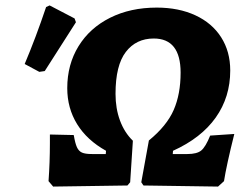

<svg xmlns="http://www.w3.org/2000/svg" viewBox="-20 -684 921 708"><path d="M228 -359Q228 -446 269.5 -513.5Q311 -581 386 -618.5Q461 -656 558 -656Q639 -656 700.5 -627.5Q762 -599 795.5 -546.5Q829 -494 829 -424Q829 -326 775.5 -250.5Q722 -175 618 -128L617 -116H671Q706 -116 722 -129Q738 -142 755 -184L844 -190Q815 -74 806 -16L784 4L509 0L501 -12L529 -166Q595 -220 620.5 -278.5Q646 -337 646 -416Q646 -542 547 -542Q482 -542 444 -492.5Q406 -443 406 -338Q406 -284 422.5 -239.5Q439 -195 470 -165L460 -12L450 0L176 4L159 -16Q164 -86 164 -156V-188L252 -186Q257 -156 263.5 -141.5Q270 -127 282 -121.5Q294 -116 319 -116H370L371 -128Q301 -167 264.5 -226Q228 -285 228 -359ZM145 -422 125 -419 71 -448Q112 -545 150 -658L163 -664L255 -616L260 -602Z"/></svg>

Font: Alegreya SC ExtraBold
Style: Italic
Weight: 800
Italic angle: -7°
Designer: Juan Pablo del Peral
Foundry: Huerta Tipografica
Version: Version 2.007; ttfautohint (v1.6)